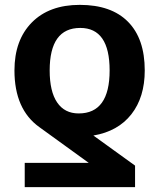

<svg xmlns="http://www.w3.org/2000/svg" viewBox="-20 -558 646 785"><path d="M571.8 -270Q571.8 -160.6 517.1 -90.8Q462.4 -21 361.8 -3.9L532.2 119.1V207H81.1V107.9H342.8L141.1 -38.1Q39.1 -110.8 39.1 -270Q39.1 -394 110.1 -466.1Q181.2 -538.1 306.2 -538.1Q435.1 -538.1 503.4 -469Q571.8 -399.9 571.8 -270ZM428.2 -270Q428.2 -443.8 308.1 -443.8Q183.1 -443.8 183.1 -270Q183.1 -184.1 213.6 -139.2Q244.1 -94.2 301.8 -94.2Q428.2 -94.2 428.2 -270Z"/></svg>

Font: Libra Sans Modern
Style: Bold
Weight: 700
Foundry: Stefan Peev, Context Ltd
Version: Version 1.000